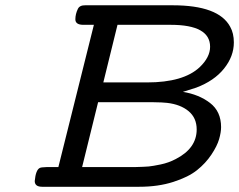

<svg xmlns="http://www.w3.org/2000/svg" viewBox="-20 -714 914 734"><path d="M112.8 -22Q116.7 -64 131.8 -71.8Q136.7 -74.7 157.2 -75.2H203.1L338.9 -619.1H298.8Q268.1 -619.1 268.1 -640.1Q268.1 -660.2 277.8 -680.2Q284.7 -694.3 306.2 -693.8H640.1Q815.9 -693.8 859.9 -611.8Q874 -586.9 874 -551.8Q874 -498.5 836.4 -451.7Q798.8 -404.8 730 -378.9Q712.9 -373 679.2 -362.8Q740.2 -353 782.7 -320.6Q825.2 -288.1 825.2 -228Q825.2 -208 817.6 -181.9Q810.1 -155.8 788.1 -122.8Q766.1 -89.8 733.2 -63.5Q700.2 -37.1 642.6 -18.6Q585 0 512.2 0H141.1Q112.8 0 112.8 -22ZM293.9 -75.2H493.2Q533.2 -76.2 548.6 -77.6Q564 -79.1 594.5 -85.4Q625 -91.8 651.9 -106Q731.9 -147 731.9 -219.2Q731.9 -263.2 700.9 -289.1Q669.9 -314.9 618.2 -320.8Q601.1 -322.8 566.9 -323.2H355ZM375 -398.9H542Q681.2 -398.9 743.2 -457Q783.2 -495.1 783.2 -535.2Q783.2 -619.1 632.8 -619.1H429.2Z"/></svg>

Font: CMU Concrete
Style: BoldItalic
Weight: 700
Italic angle: -14.04°
Version: Version 0.7.0